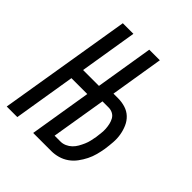

<svg xmlns="http://www.w3.org/2000/svg" viewBox="-200 -868 1001 1001"><g transform="rotate(45 300.0 -367.5)"><path d="M10 0 131 -735H209L157 -416H274L326 -735H404L356 -441H390Q418 -441 443.5 -433Q469 -425 487.5 -407.5Q506 -390 516.5 -366Q527 -342 531.5 -315.5Q536 -289 534 -261.5Q532 -234 528 -206Q524 -182 517.5 -157.5Q511 -133 499.5 -110Q488 -87 472 -65.5Q456 -44 434.5 -29Q413 -14 388 -7Q363 0 339 0H205L261 -343H144L88 0ZM338 -69Q354 -69 370 -76Q386 -83 398.5 -95Q411 -107 419.5 -122Q428 -137 435 -153Q442 -169 445.5 -185Q449 -201 452 -217Q454 -234 456 -250.5Q458 -267 457 -283Q456 -299 452.5 -314.5Q449 -330 441.5 -343.5Q434 -357 420 -364.5Q406 -372 389 -372H344L294 -69Z"/></g></svg>

Font: Iosevka Extended
Style: Italic
Weight: 400
Width: 7
Italic angle: -9°
Monospace: yes
Designer: Belleve Invis
Foundry: Belleve Invis
Version: Version 32.5.0; ttfautohint (v1.8.4)